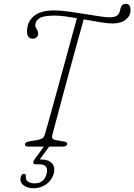

<svg xmlns="http://www.w3.org/2000/svg" viewBox="-20 -762 698 998"><path d="M251 -56Q247 -37.5 274 -33L315 -26Q333 -22.5 329 -11Q325 0 303 0H127Q108 0 110 -13Q111 -23.5 136 -28L173 -34Q190.5 -37 200 -43.2Q209.5 -49.5 214 -66Q219 -83 230.8 -124.8Q242.5 -166.5 258.2 -223.8Q274 -281 291.5 -345Q309 -409 326 -471Q343 -533 357 -584.5Q371 -636 380 -667.5Q348 -673 318 -677Q288 -681 264.5 -681Q206 -681 184.8 -667.2Q163.5 -653.5 163.5 -630Q163.5 -621 171 -610.2Q178.5 -599.5 178.5 -586Q178.5 -577 171 -569Q163.5 -561 150.5 -561Q120.5 -561 120.5 -599Q120.5 -648 155.5 -678Q190.5 -708 261.5 -708Q291 -708 332.2 -702.5Q373.5 -697 416.5 -690Q459.5 -683 495.2 -677.5Q531 -672 549.5 -672Q571.5 -672 583 -678Q594.5 -684 599 -693.5Q603 -702.5 604.2 -709Q605.5 -715.5 606.5 -719Q612.5 -742 634.5 -742Q658.5 -742 658.5 -709Q658.5 -679.5 633.5 -659.8Q608.5 -640 565.5 -640Q539.5 -640 499.2 -646.8Q459 -653.5 415 -661.5Q406.5 -630.5 392 -578.2Q377.5 -526 360.2 -463.2Q343 -400.5 325.5 -335.5Q308 -270.5 292.5 -212.8Q277 -155 266 -113.2Q255 -71.5 251 -56ZM214.5 -8.5H242L186.5 67H192.5Q231 67 249.5 86.2Q268 105.5 259.5 139.5Q250.5 174 221.2 195.2Q192 216.5 154 216.5Q121.5 216.5 101.2 200Q81 183.5 88 157.5Q92 141.5 104 141.5Q116.5 141.5 114.5 154.5Q112.5 174.5 126.8 182.8Q141 191 160.5 191Q209.5 191 222.5 140.5Q228.5 118.5 219.2 105.2Q210 92 185 92H165Q154 92 153.2 84.2Q152.5 76.5 159 67Z"/></svg>

Font: Fraunces 9pt SuperSoft Thin
Style: Italic
Weight: 100
Italic angle: -16°
Version: Version 1.000;[0bf87f6ff]